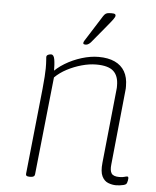

<svg xmlns="http://www.w3.org/2000/svg" viewBox="-52 -763 661 813"><g transform="rotate(5 278.5 -356.0)"><path d="M471 6Q455 6 438 -0.5Q421 -7 411.5 -26.5Q402 -46 406 -84L438 -395Q439 -400 439 -405.5Q439 -411 439 -415Q439 -456 417 -476Q395 -496 344 -496Q315 -496 282.5 -487Q250 -478 220.5 -462.5Q191 -447 170 -426L126 -10Q125 2 107 2H103Q94 2 90.5 -1Q87 -4 88 -10L126 -373Q129 -402 130.5 -425.5Q132 -449 132 -461Q132 -482 131 -494Q130 -506 130 -509Q130 -513 132 -515.5Q134 -518 137.5 -519.5Q141 -521 144 -521.5Q147 -522 150 -522Q161 -522 164.5 -502.5Q168 -483 168 -447Q168 -440 167 -435Q166 -430 164 -425L153 -439Q176 -466 209 -486Q242 -506 279.5 -517.5Q317 -529 351 -529Q392 -529 420 -516Q448 -503 462.5 -478Q477 -453 477 -416Q477 -411 477 -405.5Q477 -400 476 -395L444 -80Q441 -54 449 -42Q457 -30 482 -30Q496 -30 503.5 -32.5Q511 -35 516 -35Q519 -35 520 -33Q521 -31 521 -28Q521 -24 520 -18.5Q519 -13 517.5 -9Q516 -5 514 -3Q511 0 503.5 2Q496 4 487 5Q478 6 471 6ZM290 -576Q287 -576 284 -577Q281 -578 281 -582Q281 -586 285 -592.5Q289 -599 298 -613L348 -692Q355 -704 360 -709.5Q365 -715 371.5 -716.5Q378 -718 389 -718Q400 -718 403.5 -716Q407 -714 407 -709Q407 -704 399.5 -693.5Q392 -683 372 -659L319 -595Q313 -587 308 -583Q303 -579 299 -577.5Q295 -576 290 -576Z"/></g></svg>

Font: Asap Thin
Style: Italic
Weight: 250
Italic angle: -6°
Designer: Pablo Cosgaya
Foundry: Omnibus-Type
Version: Version 3.001